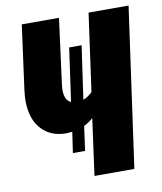

<svg xmlns="http://www.w3.org/2000/svg" viewBox="-79 -760 696 824"><g transform="rotate(-10 268.5 -347.5)"><path d="M362.8 -694.8H537.1L439.9 0H266.1L299.8 -246.1Q279.3 -228.5 259.8 -219.2L245.1 -112.8H191.9L205.1 -203.1Q187.5 -201.2 179.2 -201.2Q124 -201.2 87.6 -230Q51.3 -258.8 38.3 -306.9Q25.4 -355 34.2 -417L71.8 -694.8H233.9L196.8 -412.1Q187.5 -345.2 222.2 -330.1L254.9 -562H309.1L275.9 -330.1Q297.4 -338.4 315.9 -356.9Z"/></g></svg>

Font: Fira Sans Compressed ExtraBold
Style: Italic
Weight: 800
Width: 3
Italic angle: -8°
Designer: Carrois Corporate & Edenspiekermann AG
Foundry: Carrois Corporate GbR & Edenspiekermann AG
Version: Version 4.203;PS 004.203;hotconv 1.0.88;makeotf.lib2.5.64775